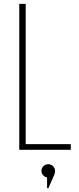

<svg xmlns="http://www.w3.org/2000/svg" viewBox="-20 -770 405 987"><path d="M79 -750H112V-29H344V0H79ZM263 110Q263 117 260 126L229 197H222V142Q210 140 201.5 130.5Q193 121 193 108Q193 94 203.5 84Q214 74 228 74Q242 74 252.5 84Q263 94 263 108Z"/></svg>

Font: Poiret One
Style: Regular
Weight: 400
Designer: Denis Masharov (denis.masharov@gmail.com), Cyreal (Charset Expansion)
Foundry: Denis Masharov
Version: Version 1.101